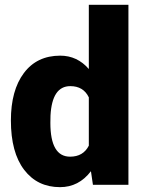

<svg xmlns="http://www.w3.org/2000/svg" viewBox="-20 -770 602 800"><path d="M25.4 -268.1Q25.4 -393.6 79.6 -465.8Q133.8 -538.1 231 -538.1Q301.8 -538.1 350.1 -482.4V-750H515.1V0H367.2L358.9 -56.6Q308.1 9.8 230 9.8Q135.7 9.8 80.6 -62.5Q25.4 -134.8 25.4 -268.1ZM189.9 -257.8Q189.9 -117.2 272 -117.2Q326.7 -117.2 350.1 -163.1V-364.3Q327.6 -411.1 272.9 -411.1Q196.8 -411.1 190.4 -288.1Z"/></svg>

Font: Vazir Black FD-UI
Style: Black-FD-UI
Weight: 900
Designer: Saber Rastikerdar
Foundry: Saber Rastikerdar
Version: Version 30.0.0